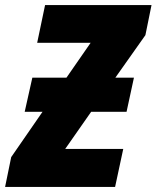

<svg xmlns="http://www.w3.org/2000/svg" viewBox="-61 -734 615 754"><path d="M-41 0H391L423 -149H195L297 -295H436L465 -429H392L510 -596L534 -714H116L85 -566H295L200 -429H66L36 -295H106L-17 -117Z"/></svg>

Font: Noto Sans Condensed Black
Style: Italic
Weight: 900
Width: 3
Italic angle: -12°
Designer: Monotype Design Team
Foundry: Monotype Imaging Inc.
Version: Version 2.013